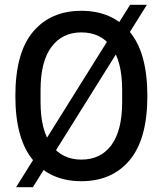

<svg xmlns="http://www.w3.org/2000/svg" viewBox="-20 -743 678 800"><path d="M47 37 522 -723H592L117 37ZM319 12Q191 12 117.5 -76Q44 -164 44 -343Q44 -523 117.5 -610.5Q191 -698 319 -698Q447 -698 520.5 -610.5Q594 -523 594 -343Q594 -164 520.5 -76Q447 12 319 12ZM319 -78Q400 -78 444.5 -139Q489 -200 489 -318V-368Q489 -486 444.5 -547Q400 -608 319 -608Q239 -608 194 -547Q149 -486 149 -368V-318Q149 -200 194 -139Q239 -78 319 -78Z"/></svg>

Font: Archivo Narrow Medium
Style: Regular
Weight: 500
Designer: Hector Gatti
Foundry: Omnibus-Type
Version: Version 3.002